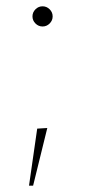

<svg xmlns="http://www.w3.org/2000/svg" viewBox="-20 -489 290 609"><path d="M92.5 -414.5Q83 -424 83 -437Q83 -450 92.5 -459.5Q102 -469 115 -469Q128 -469 137.5 -459.5Q147 -450 147 -437Q147 -424 137.5 -414.5Q128 -405 115 -405Q102 -405 92.5 -414.5ZM98 -81 130 -83 85 100H72Z"/></svg>

Font: Italiana
Style: Regular
Weight: 400
Designer: Santiago Orozco
Foundry: Santiago Orozco
Version: Version 001.001